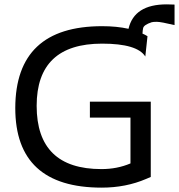

<svg xmlns="http://www.w3.org/2000/svg" viewBox="-20 -848 820 880"><path d="M569 -716Q515 -728 448 -728Q51 -728 50 -353Q50 12 446 12Q557 12 650 -28L671 -37V-382H392V-309H578V-99Q517 -73 445 -73Q148 -73 148 -363Q148 -648 448 -648Q609 -648 646 -589L656 -682Q645 -689 633 -694Q634 -711 636 -719Q639 -734 675 -746Q681 -748 699 -748Q717 -748 780 -733V-827Q761 -828 744 -828Q595 -828 569 -716Z"/></svg>

Font: Sawarabi Gothic
Style: Regular
Weight: 400
Designer: mshio (mshio@users.sourceforge.jp)
Version: Version 20141215